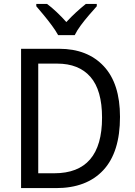

<svg xmlns="http://www.w3.org/2000/svg" viewBox="-20 -964 692 984"><path d="M595 -365Q595 -184 509.5 -92Q424 0 267 0H88V-714H283Q428 -714 511.5 -625Q595 -536 595 -365ZM503 -361Q503 -502 443.5 -570Q384 -638 273 -638H176V-76H258Q503 -76 503 -361ZM278 -784Q266 -806 246.5 -832.5Q227 -859 205.5 -885Q184 -911 166 -932V-944H221Q244 -927 270 -902.5Q296 -878 320 -851Q346 -879 370 -901Q394 -923 420 -944H476V-932Q459 -913 436.5 -887Q414 -861 394 -834Q374 -807 363 -784Z"/></svg>

Font: Noto Sans Telugu SemiCondensed
Style: Regular
Weight: 400
Width: 4
Designer: Jelle Bosma - Monotype Design Team
Foundry: Monotype Imaging Inc.
Version: Version 2.005; ttfautohint (v1.8.4.7-5d5b)